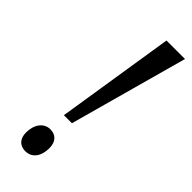

<svg xmlns="http://www.w3.org/2000/svg" viewBox="-240 -742 778 778"><g transform="rotate(45 149.0 -353.0)"><path d="M112 -206H158L298 -714H192ZM105 8C134 8 165 -13 165 -71C165 -108 144 -127 114 -127C78 -127 53 -95 53 -48C53 -11 74 8 105 8Z"/></g></svg>

Font: Noto Serif Tamil ExtraCondensed
Style: Italic
Weight: 400
Width: 2
Italic angle: -12°
Designer: Indian Type Foundry, Tom Grace, and the Monotype Design Team
Foundry: Monotype Imaging Inc.
Version: Version 2.003